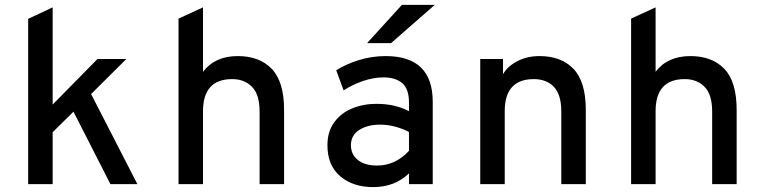

<svg xmlns="http://www.w3.org/2000/svg" viewBox="-20 -752 3120 784"><path d="M280 -296 195 -212V0H95V-675L195 -722V-325L378 -511H496L352 -368L541 0H431Z M709 -676 809 -722V-459Q858 -523 951 -523Q1040 -523 1090 -470.5Q1140 -418 1140 -303V0H1040V-296Q1040 -366 1009 -397.5Q978 -429 928 -429Q809 -429 809 -298V0H709Z M1317 -159Q1317 -215 1345 -253Q1373 -291 1418.5 -309.5Q1464 -328 1517 -328Q1593 -328 1650 -298V-333Q1650 -389 1622.5 -412.5Q1595 -436 1546 -436Q1506 -436 1463 -421.5Q1420 -407 1383 -383L1353 -465Q1392 -490 1445 -506.5Q1498 -523 1555 -523Q1747 -523 1747 -336V0H1650V-44Q1592 12 1504 12Q1421 12 1369 -32.5Q1317 -77 1317 -159ZM1650 -136V-213Q1626 -226 1595 -234.5Q1564 -243 1532 -243Q1481 -243 1447 -221.5Q1413 -200 1413 -159Q1413 -121 1441.5 -98.5Q1470 -76 1520 -76Q1594 -76 1650 -136ZM1621 -732H1755L1577 -576H1479Z M2372 -303V0H2272V-296Q2272 -366 2241.5 -397.5Q2211 -429 2160 -429Q2041 -429 2041 -298V0H1941V-511H2034V-449Q2053 -482 2093 -502.5Q2133 -523 2183 -523Q2272 -523 2322 -470.5Q2372 -418 2372 -303Z M2557 -676 2657 -722V-459Q2706 -523 2799 -523Q2888 -523 2938 -470.5Q2988 -418 2988 -303V0H2888V-296Q2888 -366 2857 -397.5Q2826 -429 2776 -429Q2657 -429 2657 -298V0H2557Z"/></svg>

Font: Overpass Mono Light
Style: Bold
Weight: 600
Monospace: yes
Designer: Delve Withrington, Dave Bailey
Foundry: Delve Fonts
Version: Version 1.000;DELV;Overpass